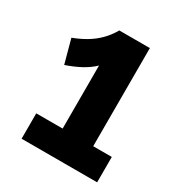

<svg xmlns="http://www.w3.org/2000/svg" viewBox="-149 -725 783 832"><g transform="rotate(30 242.0 -309.0)"><path d="M77 -369 45 -487Q80 -500 110.5 -518Q141 -536 166 -561Q191 -586 209 -618L246 -499Q234 -467 209.5 -443Q185 -419 151.5 -401Q118 -383 77 -369ZM77 0V-127H455V0ZM209 -40V-618H362V-40Z"/></g></svg>

Font: BioRhyme ExtraBold
Style: Regular
Weight: 800
Designer: Aoife Mooney
Foundry: Aoife Mooney Type
Version: Version 1.600;gftools[0.9.33]